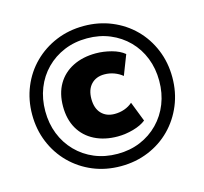

<svg xmlns="http://www.w3.org/2000/svg" viewBox="-105 -834 1024 962"><g transform="rotate(-15 407.5 -352.5)"><path d="M408 11Q330 11 264 -16.5Q198 -44 148.5 -93.5Q99 -143 71.5 -209.5Q44 -276 44 -353Q44 -430 71.5 -496.5Q99 -563 148.5 -612Q198 -661 264 -688.5Q330 -716 408 -716Q485 -716 551.5 -688.5Q618 -661 667 -612Q716 -563 743.5 -496.5Q771 -430 771 -353Q771 -276 743.5 -209.5Q716 -143 667 -93.5Q618 -44 551.5 -16.5Q485 11 408 11ZM431 -137Q363 -137 311.5 -163Q260 -189 232 -237.5Q204 -286 204 -353Q204 -420 232 -468Q260 -516 311.5 -542Q363 -568 431 -568Q471 -568 512 -557Q553 -546 578 -525L538 -422Q520 -437 496 -446Q472 -455 445 -455Q402 -455 376.5 -428Q351 -401 351 -353Q351 -304 376.5 -277Q402 -250 445 -250Q472 -250 496 -258.5Q520 -267 538 -283L578 -180Q553 -160 512 -148.5Q471 -137 431 -137ZM408 -53Q472 -53 526 -75.5Q580 -98 620 -139Q660 -180 681.5 -234.5Q703 -289 703 -353Q703 -417 681.5 -471.5Q660 -526 620 -566.5Q580 -607 526 -629.5Q472 -652 408 -652Q343 -652 289 -629.5Q235 -607 195 -566.5Q155 -526 133.5 -471.5Q112 -417 112 -353Q112 -289 133.5 -234.5Q155 -180 195 -139Q235 -98 289 -75.5Q343 -53 408 -53Z"/></g></svg>

Font: Nunito Sans 12pt ExtraLight Black
Style: Regular
Weight: 900
Version: Version 3.101;gftools[0.9.27]